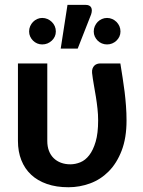

<svg xmlns="http://www.w3.org/2000/svg" viewBox="-20 -780 600 808"><path d="M55.5 0ZM179 -513V-187Q179 -163.5 186 -145.2Q193 -127 205.8 -114.5Q218.5 -102 236.5 -95.2Q254.5 -88.5 276 -88.5Q297 -88.5 318 -97Q339 -105.5 355.5 -126.8Q372 -148 382.5 -183.5Q393 -219 393 -273Q393 -298.5 390.2 -323.2Q387.5 -348 383.5 -372.8Q379.5 -397.5 375 -422.5Q370.5 -447.5 367.5 -473Q366.5 -484 369.5 -491.8Q372.5 -499.5 377.5 -504.2Q382.5 -509 389 -511Q395.5 -513 401.5 -513H486.5Q491.5 -481.5 496.2 -451.8Q501 -422 504.5 -393Q508 -364 510.2 -334.2Q512.5 -304.5 512.5 -273Q512.5 -199.5 492 -146.2Q471.5 -93 437.5 -58.8Q403.5 -24.5 359.2 -8.2Q315 8 268 8Q217 8 177.5 -5.8Q138 -19.5 111 -44.8Q84 -70 69.8 -106Q55.5 -142 55.5 -187V-513ZM235.5 -575.5 264 -759.5H340Q357.5 -759.5 363.5 -748.8Q369.5 -738 363.5 -719.5L307 -575.5ZM487 -647.5Q487 -636 482.5 -626.2Q478 -616.5 470.2 -609Q462.5 -601.5 452.2 -597.2Q442 -593 430.5 -593Q419 -593 408.8 -597.2Q398.5 -601.5 391 -609Q383.5 -616.5 379 -626.2Q374.5 -636 374.5 -647.5Q374.5 -659.5 379 -669.8Q383.5 -680 391 -687.8Q398.5 -695.5 408.8 -700Q419 -704.5 430.5 -704.5Q442 -704.5 452.2 -700Q462.5 -695.5 470.2 -687.8Q478 -680 482.5 -669.8Q487 -659.5 487 -647.5ZM215 -647.5Q215 -636 210.5 -626.2Q206 -616.5 198 -609Q190 -601.5 179.8 -597.2Q169.5 -593 157.5 -593Q146.5 -593 136.5 -597.2Q126.5 -601.5 119 -609Q111.5 -616.5 107 -626.2Q102.5 -636 102.5 -647.5Q102.5 -659.5 107 -669.8Q111.5 -680 119 -687.8Q126.5 -695.5 136.5 -700Q146.5 -704.5 157.5 -704.5Q169.5 -704.5 179.8 -700Q190 -695.5 198 -687.8Q206 -680 210.5 -669.8Q215 -659.5 215 -647.5Z"/></svg>

Font: Lato
Style: Bold
Weight: 700
Designer: Lukasz Dziedzic
Foundry: tyPoland Lukasz Dziedzic
Version: Version 2.007; 2014-02-27